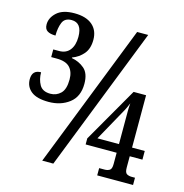

<svg xmlns="http://www.w3.org/2000/svg" viewBox="-107 -822 883 921"><g transform="rotate(15 335.0 -361.5)"><path d="M140 -280Q81 -280 53 -302.5Q25 -325 25 -362Q25 -408 69 -408Q69 -373 84 -346.5Q99 -320 138 -320Q168 -320 189 -340.5Q210 -361 210 -410Q210 -448 190 -469.5Q170 -491 124 -491H97V-529H126Q161 -529 179.5 -553Q198 -577 198 -618Q198 -688 146 -688Q112 -688 101 -661Q90 -634 90 -596Q64 -596 49.5 -605Q35 -614 35 -637Q35 -670 64 -696.5Q93 -723 151 -723Q209 -723 240 -696.5Q271 -670 271 -623Q271 -579 249 -553Q227 -527 194 -515V-512Q230 -506 257 -483Q284 -460 284 -408Q284 -344 242 -312Q200 -280 140 -280ZM184 0 464 -714H519L239 0ZM457 0V-36H485Q498 -36 508.5 -42Q519 -48 519 -73V-129H365V-159L522 -432H584V-172H647V-129H584V-73Q584 -48 594 -42Q604 -36 618 -36H635V0ZM412 -172H519V-300Q519 -316 519 -336Q519 -356 521 -375Q517 -365 511.5 -353Q506 -341 503 -336Z"/></g></svg>

Font: Noto Serif ExtraCondensed Medium
Style: Regular
Weight: 500
Width: 2
Designer: Monotype Design Team
Foundry: Monotype Imaging Inc.
Version: Version 2.015